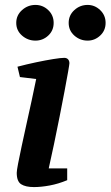

<svg xmlns="http://www.w3.org/2000/svg" viewBox="-20 -750 449 780"><path d="M118 10Q84 10 66 -1.5Q48 -13 48 -48Q48 -57 53.5 -85.5Q59 -114 68 -156Q77 -198 87.5 -245.5Q98 -293 108.5 -341Q119 -389 127 -429L61 -437L51 -479Q89 -489 127 -497Q165 -505 196 -510Q227 -515 241 -515Q251 -515 256.5 -509Q262 -503 262 -493Q262 -489 256.5 -457.5Q251 -426 242 -378.5Q233 -331 222 -275.5Q211 -220 199.5 -165Q188 -110 178 -66H253V-18Q217 -3 182 3.5Q147 10 118 10ZM336 -585Q305 -585 282 -605.5Q259 -626 259 -657Q259 -688 282 -709Q305 -730 336 -730Q365 -730 387 -709Q409 -688 409 -657Q409 -626 387 -605.5Q365 -585 336 -585ZM124 -585Q93 -585 69.5 -605.5Q46 -626 46 -657Q46 -688 69.5 -709Q93 -730 124 -730Q154 -730 176 -709Q198 -688 198 -657Q198 -626 176 -605.5Q154 -585 124 -585Z"/></svg>

Font: Manuale
Style: Bold Italic
Weight: 700
Italic angle: -11°
Version: Version 1.002